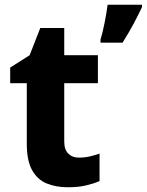

<svg xmlns="http://www.w3.org/2000/svg" viewBox="-20 -780 619 810"><path d="M313 -115Q337 -115 358.5 -120Q380 -125 400 -132V-16Q374 -5 342 2.5Q310 10 266 10Q216 10 177 -6Q138 -22 115.5 -62Q93 -102 93 -174V-429H23V-495L105 -547L150 -662H251V-547H393V-429H251V-183Q251 -149 268 -132Q285 -115 313 -115ZM579 -750Q563 -716 543 -678.5Q523 -641 497 -600H404V-613Q413 -642 421.5 -685Q430 -728 434 -760H579Z"/></svg>

Font: Noto Sans Oriya
Style: Bold
Weight: 700
Designer: Amélie Bonet and Sol Matas
Foundry: Google LLC
Version: Version 2.006; ttfautohint (v1.8.4.7-5d5b)